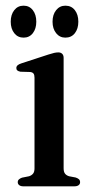

<svg xmlns="http://www.w3.org/2000/svg" viewBox="-20 -656 332 676"><path d="M204 -452.5V-63.5Q204 -51 208.8 -44.8Q213.5 -38.5 223 -35.5L246.5 -31Q254 -28.5 258 -24.8Q262 -21 262 -14.5Q262 -8 256.8 -4Q251.5 0 242 0H62Q53 0 47.8 -4Q42.5 -8 42.5 -14.5Q42.5 -20.5 46.5 -24.2Q50.5 -28 57.5 -30.5L82.5 -35.5Q91.5 -38.5 96.5 -44.8Q101.5 -51 101.5 -63V-382.5Q101.5 -392.5 98 -397Q94.5 -401.5 86.5 -402.5L52 -403.5Q44.5 -405 41 -408Q37.5 -411 37.5 -416.5Q37.5 -422 41.8 -426Q46 -430 55.5 -433L150.5 -464Q163 -468 170.8 -469.8Q178.5 -471.5 185.5 -471.5Q194 -471.5 199 -466.5Q204 -461.5 204 -452.5ZM63 -523.5Q42.6 -523.5 30.2 -539.2Q17.8 -555 17.8 -579.5Q17.8 -604.5 30.2 -620.2Q42.6 -636 63 -636Q83.4 -636 95.6 -620.2Q107.8 -604.5 107.8 -579.5Q107.8 -555 95.6 -539.2Q83.4 -523.5 63 -523.5ZM210.2 -523.5Q190.2 -523.5 177.6 -539.2Q165 -555 165 -579.5Q165 -604.5 177.6 -620.2Q190.2 -636 210.2 -636Q231.4 -636 243.6 -620.2Q255.8 -604.5 255.8 -579.5Q255.8 -555 243.6 -539.2Q231.4 -523.5 210.2 -523.5Z"/></svg>

Font: Fraunces 36pt
Style: Regular
Weight: 400
Version: Version 1.000;[b76b70a41]